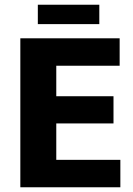

<svg xmlns="http://www.w3.org/2000/svg" viewBox="-20 -792 563 812"><path d="M66 -630H486V-514H218V-385H460V-270H218V-116H489V0H66ZM400 -772V-690H140V-772Z"/></svg>

Font: Mukta Malar ExtraBold
Style: Regular
Weight: 800
Designer: Aadarsh Rajan, Girish Dalvi, Yashodeep Gholap
Foundry: Ek Type
Version: Version 2.538;PS 1.000;hotconv 16.6.51;makeotf.lib2.5.65220;